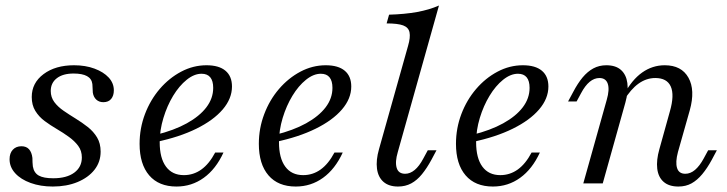

<svg xmlns="http://www.w3.org/2000/svg" viewBox="-20 -661 2622 692"><path d="M170.2 11.3Q125.8 11.3 90.3 -1.6Q54.8 -14.5 34.7 -36.7Q14.5 -58.9 14.5 -87.1Q14.5 -108.9 26.2 -121.4Q37.9 -133.9 57.3 -133.9Q75 -133.9 84.7 -123Q94.4 -112.1 96.8 -91.9Q96.8 -85.5 97.2 -76.2Q97.6 -66.9 98.4 -61.3Q102.4 -37.9 119.8 -28.2Q137.1 -18.5 171.8 -18.5Q220.2 -18.5 247.6 -38.7Q275 -58.9 275 -93.5Q275 -117.7 261.7 -135.5Q248.4 -153.2 228.2 -167.7Q208.1 -182.3 184.7 -196Q161.3 -209.7 140.7 -225Q120.2 -240.3 107.3 -261.3Q94.4 -282.3 94.4 -311.3Q94.4 -362.1 137.1 -394Q179.8 -425.8 246.8 -425.8Q287.9 -425.8 320.6 -413.7Q353.2 -401.6 371.8 -381.5Q390.3 -361.3 390.3 -335.5Q390.3 -316.1 380.6 -304.4Q371 -292.7 352.4 -292.7Q337.1 -292.7 327 -302Q316.9 -311.3 314.5 -327.4Q313.7 -335.5 313.7 -344Q313.7 -352.4 312.9 -358.1Q310.5 -377.4 293.5 -386.7Q276.6 -396 245.2 -396Q206.5 -396 184.7 -379Q162.9 -362.1 162.9 -333.1Q162.9 -310.5 175.8 -293.1Q188.7 -275.8 209.3 -261.7Q229.8 -247.6 252.8 -233.5Q275.8 -219.4 296.4 -203.2Q316.9 -187.1 329.8 -165.7Q342.7 -144.4 342.7 -114.5Q342.7 -77.4 320.6 -49.2Q298.4 -21 259.3 -4.8Q220.2 11.3 170.2 11.3Z M616.1 11.3Q552.4 11.3 517.7 -29Q483.1 -69.4 483.1 -142.7Q483.1 -198.4 502.4 -249.6Q521.8 -300.8 555.6 -340.3Q589.5 -379.8 633.1 -402.8Q676.6 -425.8 724.2 -425.8Q769.4 -425.8 792.7 -406Q816.1 -386.3 816.1 -349.2Q816.1 -305.6 782.7 -266.5Q749.2 -227.4 687.9 -197.2Q626.6 -166.9 541.9 -149.2V-175Q607.3 -191.1 653.2 -216.5Q699.2 -241.9 723.8 -274.2Q748.4 -306.5 748.4 -344.4Q748.4 -369.4 737.9 -382.3Q727.4 -395.2 706.5 -395.2Q679.8 -395.2 652.8 -373.4Q625.8 -351.6 604 -315.7Q582.3 -279.8 569 -235.9Q555.6 -191.9 555.6 -148.4Q555.6 -91.1 578.2 -60.5Q600.8 -29.8 642.7 -29.8Q677.4 -29.8 705.6 -50Q733.9 -70.2 755.6 -111.3H785.5Q758.1 -51.6 714.5 -20.2Q671 11.3 616.1 11.3Z M1046 11.3Q982.3 11.3 947.6 -29Q912.9 -69.4 912.9 -142.7Q912.9 -198.4 932.3 -249.6Q951.6 -300.8 985.5 -340.3Q1019.4 -379.8 1062.9 -402.8Q1106.5 -425.8 1154 -425.8Q1199.2 -425.8 1222.6 -406Q1246 -386.3 1246 -349.2Q1246 -305.6 1212.5 -266.5Q1179 -227.4 1117.7 -197.2Q1056.5 -166.9 971.8 -149.2V-175Q1037.1 -191.1 1083.1 -216.5Q1129 -241.9 1153.6 -274.2Q1178.2 -306.5 1178.2 -344.4Q1178.2 -369.4 1167.7 -382.3Q1157.3 -395.2 1136.3 -395.2Q1109.7 -395.2 1082.7 -373.4Q1055.6 -351.6 1033.9 -315.7Q1012.1 -279.8 998.8 -235.9Q985.5 -191.9 985.5 -148.4Q985.5 -91.1 1008.1 -60.5Q1030.6 -29.8 1072.6 -29.8Q1107.3 -29.8 1135.5 -50Q1163.7 -70.2 1185.5 -111.3H1215.3Q1187.9 -51.6 1144.4 -20.2Q1100.8 11.3 1046 11.3Z M1414.5 11.3Q1381.5 11.3 1362.1 -5.6Q1342.7 -22.6 1338.7 -53.2Q1334.7 -83.9 1346 -123.4L1450.8 -496Q1459.7 -526.6 1456 -544.4Q1452.4 -562.1 1433.1 -569.4Q1413.7 -576.6 1373.4 -576.6L1382.3 -608.1Q1438.7 -609.7 1483.1 -617.7Q1527.4 -625.8 1562.1 -641.1L1413.7 -112.9Q1403.2 -77.4 1409.7 -56Q1416.1 -34.7 1440.3 -34.7Q1458.1 -34.7 1474.6 -48.4Q1491.1 -62.1 1505.6 -89.5L1521.8 -119.4H1553.2L1534.7 -84.7Q1518.5 -54.8 1500.8 -33.1Q1483.1 -11.3 1462.1 0Q1441.1 11.3 1414.5 11.3Z M1756.5 11.3Q1692.7 11.3 1658.1 -29Q1623.4 -69.4 1623.4 -142.7Q1623.4 -198.4 1642.7 -249.6Q1662.1 -300.8 1696 -340.3Q1729.8 -379.8 1773.4 -402.8Q1816.9 -425.8 1864.5 -425.8Q1909.7 -425.8 1933.1 -406Q1956.5 -386.3 1956.5 -349.2Q1956.5 -305.6 1923 -266.5Q1889.5 -227.4 1828.2 -197.2Q1766.9 -166.9 1682.3 -149.2V-175Q1747.6 -191.1 1793.5 -216.5Q1839.5 -241.9 1864.1 -274.2Q1888.7 -306.5 1888.7 -344.4Q1888.7 -369.4 1878.2 -382.3Q1867.7 -395.2 1846.8 -395.2Q1820.2 -395.2 1793.1 -373.4Q1766.1 -351.6 1744.4 -315.7Q1722.6 -279.8 1709.3 -235.9Q1696 -191.9 1696 -148.4Q1696 -91.1 1718.5 -60.5Q1741.1 -29.8 1783.1 -29.8Q1817.7 -29.8 1846 -50Q1874.2 -70.2 1896 -111.3H1925.8Q1898.4 -51.6 1854.8 -20.2Q1811.3 11.3 1756.5 11.3Z M2425 11.3Q2391.1 11.3 2371.8 -5.6Q2352.4 -22.6 2348.8 -53.2Q2345.2 -83.9 2356.5 -123.4L2394.4 -259.7Q2411.3 -318.5 2397.6 -349.2Q2383.9 -379.8 2341.9 -379.8Q2309.7 -379.8 2281.5 -359.7Q2253.2 -339.5 2229 -299.2V-320.2Q2257.3 -373.4 2294.4 -399.6Q2331.5 -425.8 2375.8 -425.8Q2436.3 -425.8 2461.3 -381Q2486.3 -336.3 2466.1 -263.7L2423.4 -112.9Q2413.7 -76.6 2420.2 -55.6Q2426.6 -34.7 2450 -34.7Q2468.5 -34.7 2485.1 -48.8Q2501.6 -62.9 2516.1 -89.5L2532.3 -119.4H2563.7L2545.2 -84.7Q2529 -54.8 2510.9 -33.1Q2492.7 -11.3 2472.2 0Q2451.6 11.3 2425 11.3ZM2082.3 0 2166.9 -301.6Q2177.4 -337.9 2170.6 -358.9Q2163.7 -379.8 2140.3 -379.8Q2121.8 -379.8 2105.2 -366.1Q2088.7 -352.4 2074.2 -325L2058.1 -295.2H2027.4L2046 -329.8Q2062.1 -360.5 2079.8 -381.9Q2097.6 -403.2 2118.5 -414.5Q2139.5 -425.8 2165.3 -425.8Q2199.2 -425.8 2218.1 -408.9Q2237.1 -391.9 2241.1 -361.7Q2245.2 -331.5 2233.9 -291.1L2152.4 0Z"/></svg>

Font: Playfair 5pt SemiExpanded Light 12pt
Style: Italic
Weight: 300
Italic angle: -15.6°
Version: Version 2.000;gftools[0.9.28]